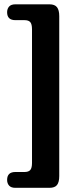

<svg xmlns="http://www.w3.org/2000/svg" viewBox="-20 -761 375 907"><path d="M131.2 8.8V-622.6Q131.2 -646.5 123.2 -656.2Q115.2 -665.8 95.7 -665.8H52.6Q13.6 -665.8 13.6 -703.2Q13.6 -719.3 22.9 -729.9Q32.3 -740.6 52.6 -740.6H213.5Q238.7 -740.6 249.3 -726.9Q259.9 -713.3 259.9 -684.5V70.4Q259.9 99.6 249.3 113Q238.7 126.3 213.5 126.3H52.6Q32.3 126.3 22.9 115.7Q13.6 105.1 13.6 88.9Q13.6 51.5 52.6 51.5H95.7Q115.2 51.5 123.2 41.9Q131.2 32.3 131.2 8.8Z"/></svg>

Font: Fraunces 144pt S100 Black
Style: Regular
Weight: 900
Version: Version 1.000